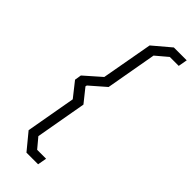

<svg xmlns="http://www.w3.org/2000/svg" viewBox="-299 -851 1003 1003"><g transform="rotate(45 203.0 -349.5)"><path d="M80 26 129 -251 65 -332 71 -369 163 -450 214 -734 311 -816H406L397 -766H331L266 -711L216 -429L130 -354L128 -346L188 -271L138 12L184 67H250L241 117H155Z"/></g></svg>

Font: Chakra Petch Light
Style: Italic
Weight: 300
Italic angle: -10°
Designer: Katatrad Aksorn Co.,Ltd.
Foundry: Cadson Demak Co.,Ltd.
Version: Version 1.000; ttfautohint (v1.6)